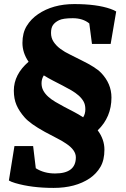

<svg xmlns="http://www.w3.org/2000/svg" viewBox="-20 -837 623 948"><path d="M462.4 -193.4Q495.6 -148.9 495.6 -97.9Q495.6 -46.9 476.1 -13.2Q456.5 20.5 422.9 43.5Q352.5 90.8 244.6 90.8Q136.2 90.8 55.2 66.9Q33.7 60.5 23.9 54.2L51.3 -115.7H143.6L156.7 -6.3Q197.3 19.5 252 19.5Q354.5 19.5 354.5 -60.1Q354.5 -96.2 306.6 -127.9Q285.2 -142.6 257.8 -156.2L201.2 -186Q129.4 -225.6 102.1 -256.6Q74.7 -287.6 61.5 -318.4Q48.3 -349.1 48.3 -389.6Q48.3 -469.2 121.1 -532.2Q90.8 -576.2 90.8 -625.2Q90.8 -674.3 111.8 -708.7Q132.8 -743.2 168 -767.1Q241.2 -816.9 346.7 -816.9Q458 -816.9 525.9 -793Q543.9 -786.6 553.7 -780.3L526.4 -620.1H434.1L420.9 -721.2Q389.2 -747.1 339.4 -747.1Q291.5 -747.1 271.2 -737.1Q251 -727.1 241.5 -713.1Q231.9 -699.2 231.9 -674.3Q231.9 -649.4 244.9 -630.1Q257.8 -610.8 278.6 -595.5Q299.3 -580.1 326.2 -567.4L380.9 -540Q453.6 -504.4 479 -477.5Q530.3 -424.3 530.3 -355.5Q530.3 -258.8 462.4 -193.4ZM196.3 -464.8Q185.1 -447.3 185.1 -426.3Q185.1 -405.3 194.1 -389.2Q203.1 -373 218.3 -359.4Q233.4 -345.7 253.9 -333.7Q274.4 -321.8 296.9 -309.6L343.8 -285.2Q368.2 -272.5 390.6 -257.8Q401.4 -274.4 401.4 -297.6Q401.4 -320.8 392.3 -336.4Q383.3 -352.1 368.2 -365.5Q353 -378.9 332.5 -390.9Q312 -402.8 289.1 -414.6L242.7 -438.5Q218.8 -450.7 196.3 -464.8Z"/></svg>

Font: Merriweather
Style: Heavy Italic
Weight: 900
Italic angle: -7°
Designer: Eben Sorkin
Foundry: Eben Sorkin
Version: Version 1.001